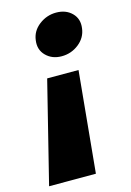

<svg xmlns="http://www.w3.org/2000/svg" viewBox="-113 -559 571 840"><g transform="rotate(-15 173.0 -139.0)"><path d="M320 -406Q326 -448 299 -475Q272 -502 228 -502Q185 -502 150.5 -475.5Q116 -449 111 -408Q105 -366 132.5 -338.5Q160 -311 203 -311Q247 -311 281 -338Q315 -365 320 -406ZM214 224 258 -234H116L2 224Z"/></g></svg>

Font: Jost* 800 Heavy Italic
Style: Italic
Weight: 800
Italic angle: -10°
Version: Version 3.200; ttfautohint (v0.97) -l 8 -r 50 -G 200 -x 14 -